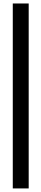

<svg xmlns="http://www.w3.org/2000/svg" viewBox="-20 -934 232 1074"><path d="M51.5 -914.5H140.5V120H51.5Z"/></svg>

Font: Big Shoulders Text Thin Medium
Style: Regular
Weight: 500
Version: Version 2.002